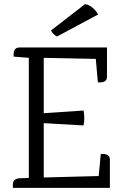

<svg xmlns="http://www.w3.org/2000/svg" viewBox="-20 -906 592 926"><path d="M453 -836 255 -730Q237 -738 226 -759L390 -886Q408 -884 426 -869Q444 -854 453 -836ZM42 0V-16Q42 -38 62 -44Q67 -46 73 -46L119 -48V-627L46 -633Q42 -677 74 -677H496V-536Q496 -505 452 -509L442 -622L191 -627V-360L383 -373Q390 -336 383 -301L191 -312V-50L456 -57L466 -163Q510 -167 510 -136V0Z"/></svg>

Font: Karma
Style: Regular
Weight: 400
Designer: Joana Correia
Foundry: Indian Type Foundry
Version: Version 1.202;PS 1.0;hotconv 1.0.78;makeotf.lib2.5.61930; tt